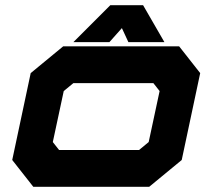

<svg xmlns="http://www.w3.org/2000/svg" viewBox="-20 -718 816 738"><path d="M108 0 27 -103 98 -437 223 -540H668.5L749.5 -437L678.5 -103L553.5 0ZM207 -141.5H514.5L551.5 -172L593.5 -368L569.5 -398.5H262L225 -368L183 -172ZM404 -698H530L612 -556H473.5L448.5 -610L400.5 -556H262Z"/></svg>

Font: Tourney Expanded Black
Style: Italic
Weight: 900
Width: 7
Italic angle: -12°
Designer: Tyler Finck
Foundry: Etcetera Type Co
Version: Version 1.010; ttfautohint (v1.8.3)